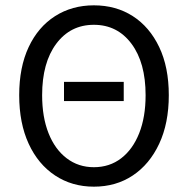

<svg xmlns="http://www.w3.org/2000/svg" viewBox="-20 -688 704 720"><path d="M220 -309V-381H444V-309ZM332 12Q250 12 186.5 -30Q123 -72 87.5 -149Q52 -226 52 -331Q52 -436 87.5 -511.5Q123 -587 186.5 -627.5Q250 -668 332 -668Q415 -668 478 -627.5Q541 -587 577 -511.5Q613 -436 613 -331Q613 -226 577 -149Q541 -72 478 -30Q415 12 332 12ZM332 -61Q391 -61 434.5 -94.5Q478 -128 502 -188.5Q526 -249 526 -331Q526 -453 473 -524Q420 -595 332 -595Q244 -595 191 -524Q138 -453 138 -331Q138 -249 162 -188.5Q186 -128 230 -94.5Q274 -61 332 -61Z"/></svg>

Font: .
Style: 
Weight: 400
Designer: Paul D. Hunt, Dalton Maag
Foundry: Dalton Maag Ltd
Version: Version 1.200